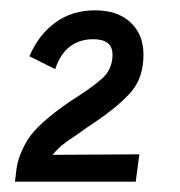

<svg xmlns="http://www.w3.org/2000/svg" viewBox="-20 -551 349 372"><path d="M115 -354Q158 -381 178 -399Q198 -417 198 -445Q198 -475 161 -475Q106 -475 87 -417L37 -442Q55 -484 87.5 -507.5Q120 -531 164 -531Q208 -531 233 -507.5Q258 -484 258 -445Q258 -401 234.5 -373.5Q211 -346 162 -313Q151 -306 129 -290Q109 -277 100 -269.5Q91 -262 82 -251L250 -252L243 -199H9L12 -224Q16 -252 34.5 -281.5Q53 -311 115 -354Z"/></svg>

Font: Bellota
Style: Italic
Weight: 400
Italic angle: -7.5°
Designer: Kemie Guaida
Foundry: Kemie Guaida
Version: Version 4.001